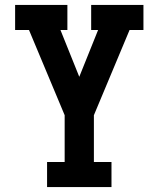

<svg xmlns="http://www.w3.org/2000/svg" viewBox="-20 -755 640 775"><path d="M170 0V-101H241V-290L151 -505L97 -634H41V-735H252V-634H224L300 -445L376 -634H348V-735H559V-634H503L359 -290V-101H430V0Z"/></svg>

Font: Iosevka Slab Extended
Style: Bold
Weight: 700
Width: 7
Monospace: yes
Designer: Belleve Invis
Foundry: Belleve Invis
Version: Version 11.1.0; ttfautohint (v1.8.3)